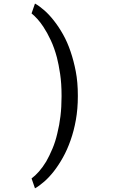

<svg xmlns="http://www.w3.org/2000/svg" viewBox="-20 -822 640 1072"><path d="M414.6 -283.7V-288.6Q414.6 -363.3 403.1 -423.1Q391.6 -482.9 374 -534.2Q356 -587.4 332 -629.9Q308.1 -672.4 280.8 -707Q254.4 -740.7 227.1 -764.6Q199.7 -788.6 175.3 -802.2L156.2 -747.1Q172.4 -733.9 189.5 -715.1Q206.5 -696.3 222.7 -671.4Q243.7 -639.6 263.7 -596.9Q283.7 -554.2 297.9 -500.5Q307.6 -462.9 315.7 -409.2Q323.7 -355.5 323.7 -289.6V-282.7Q323.7 -224.6 317.6 -173.6Q311.5 -122.6 300.3 -78.6Q289.6 -31.2 272.7 8.5Q255.9 48.3 237.8 80.1Q218.8 111.3 197.8 135.3Q176.8 159.2 156.2 174.3L175.3 229.5Q199.7 215.8 226.8 192.1Q253.9 168.5 280.8 134.3Q307.1 100.6 331.3 57.4Q355.5 14.2 374 -38.6Q392.6 -90.8 403.6 -152.3Q414.6 -213.9 414.6 -283.7Z"/></svg>

Font: RobotoMono Nerd Font
Style: Regular
Weight: 400
Monospace: yes
Designer: Google
Version: Version 3.000;Nerd Fonts 3.2.1